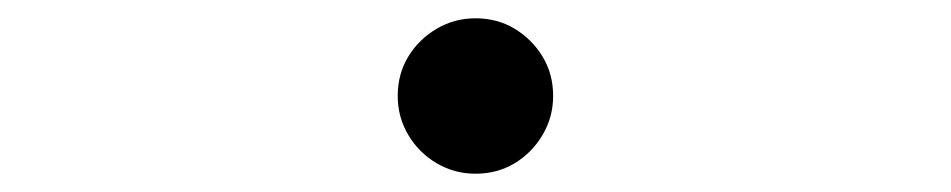

<svg xmlns="http://www.w3.org/2000/svg" viewBox="-20 -485 1040 210"><path d="M500 -465Q524 -465 543 -453.5Q562 -442 573.5 -423Q585 -404 585 -380Q585 -357 573.5 -337.5Q562 -318 543 -306.5Q524 -295 500 -295Q477 -295 457.5 -306.5Q438 -318 426.5 -337.5Q415 -357 415 -380Q415 -404 426.5 -423Q438 -442 457.5 -453.5Q477 -465 500 -465Z"/></svg>

Font: Noto Sans TC
Style: Regular
Weight: 100
Designer: Ryoko NISHIZUKA 西塚涼子 (kana, bopomofo & ideographs); Paul D. Hunt (Latin, Greek & Cyrillic); Sandoll Communications 산돌커뮤니
Foundry: Adobe
Version: Version 2.004;hotconv 1.0.118;makeotfexe 2.5.65603